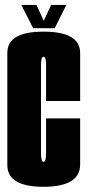

<svg xmlns="http://www.w3.org/2000/svg" viewBox="-20 -730 346 755"><path d="M151.2 4.5Q8.8 4.5 8.8 -80.9Q8.8 -166.4 8.8 -298.6Q8.8 -438.9 8.8 -522.2Q8.8 -605.6 151.2 -605.6Q295.2 -605.6 295.2 -521.5Q295.2 -437.4 295.2 -332.9H161.2Q161.2 -441.5 161.2 -474.2Q161.2 -506.9 151.2 -506.9Q141.2 -506.9 141.2 -474.2Q141.2 -441.5 141.2 -298.6Q141.2 -166.4 141.2 -129.9Q141.2 -93.5 151.2 -93.5Q161.2 -93.5 161.2 -129.9Q161.2 -166.4 161.2 -264.4H295.2Q295.2 -171.6 295.2 -83.6Q295.2 4.5 151.2 4.5ZM110.4 -619 63.9 -710.5H123.4L152.1 -648.2L180.9 -710.5H240.9L195.1 -619Z"/></svg>

Font: Anybody UltraCondensed Thin
Style: Regular
Weight: 100
Width: 1
Designer: Tyler Finck
Foundry: Etcetera Type Company
Version: Version 1.110